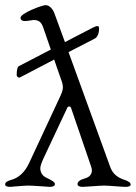

<svg xmlns="http://www.w3.org/2000/svg" viewBox="-20 -725 529 748"><path d="M20 3C23 3 73 -2 91 -2C107 -2 172 3 174 3C187 3 194 -1 194 -8C194 -15 183 -22 164 -31C145 -39 137 -53 137 -70C137 -77 141 -89 149 -107L242 -305C246 -313 255 -311 257 -304L333 -82C336 -74 338 -67 338 -62C338 -46 329 -35 311 -30C292 -25 282 -17 282 -8C282 -1 289 3 302 3C312 3 371 -2 385 -2C404 -2 454 3 469 3C482 3 489 0 489 -6C489 -13 481 -19 466 -24C437 -33 419 -49 410 -73L247 -522L348 -574C360 -580 366 -594 366 -616C366 -625 358 -626 341 -617L233 -561L192 -673C187 -687 174 -705 158 -705C143 -705 60 -673 60 -656C60 -648 66 -643 76 -643C89 -643 104 -647 112 -647C134 -647 142 -636 149 -616L178 -532L53 -467C48 -464 45 -453 45 -432C45 -427 52 -420 59 -424L191 -493L217 -418C223 -403 225 -393 225 -384C225 -374 221 -363 212 -344L94 -91C77 -54 53 -32 23 -24C8 -20 0 -14 0 -7C0 0 7 3 20 3Z"/></svg>

Font: Garamond-Math
Style: Regular
Weight: 400
Version: Version 2019-08-16